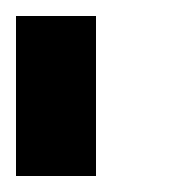

<svg xmlns="http://www.w3.org/2000/svg" viewBox="-20 -220 240 240"><path d="M0 -200V0H100V-200Z"/></svg>

Font: Broadcast
Style: Regular
Weight: 400
Designer: Mıchael Chrıstophersson
Foundry: Aeriform
Version: Version 1.000;PS 001.000;hotconv 1.0.88;makeotf.lib2.5.64775